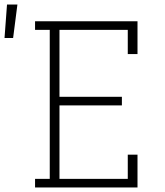

<svg xmlns="http://www.w3.org/2000/svg" viewBox="-110 -829 730 849"><path d="M45 0V-38H110V-697H45V-735H498V-590H455V-697H153V-401H429V-363H153V-38H455V-145H498V0ZM-90 -661 -79 -809H-33L-52 -661Z"/></svg>

Font: Iosevka Etoile Extralight
Style: Regular
Weight: 200
Designer: Belleve Invis
Foundry: Belleve Invis
Version: Version 22.1.2; ttfautohint (v1.8.4)